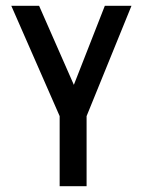

<svg xmlns="http://www.w3.org/2000/svg" viewBox="-20 -643 490 663"><path d="M186 0V-242L19 -623H115L235 -350L342 -623H434L279 -242V0Z"/></svg>

Font: Inconsolata SemiCondensed SemiBold
Style: Regular
Weight: 600
Width: 4
Monospace: yes
Designer: Raph Levien, Cyreal, Brenton Simpson
Foundry: Raph Levien, Cyreal, Google
Version: Version 3.001; ttfautohint (v1.8.2.53-6de2)